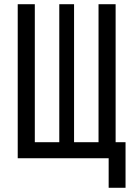

<svg xmlns="http://www.w3.org/2000/svg" viewBox="-20 -750 640 910"><path d="M495 140V0H64V-730H145V-76H261V-730H331V-76H447V-730H528V-76H575V140Z"/></svg>

Font: Liga JetBrainsMono Nerd Font
Style: Regular
Weight: 400
Designer: Philipp Nurullin, Konstantin Bulenkov
Foundry: JetBrains
Version: Version 2.225; ttfautohint (v1.8.3)